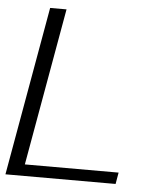

<svg xmlns="http://www.w3.org/2000/svg" viewBox="-53 -719 653 764"><g transform="rotate(5 273.5 -337.5)"><path d="M-3 0H437L445 -46H70.5L182 -675H116.5Z"/></g></svg>

Font: Anybody SemiExpanded Light
Style: Italic
Weight: 300
Width: 6
Italic angle: -10°
Version: Version 1.113;gftools[0.9.25]